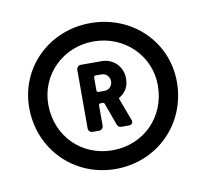

<svg xmlns="http://www.w3.org/2000/svg" viewBox="-54 -770 556 516"><g transform="rotate(-10 223.5 -512.0)"><path d="M223 -711C110 -711 22 -625 22 -515C22 -401 110 -313 223 -313C337 -313 425 -401 425 -515C425 -625 337 -711 223 -711ZM223 -364C139 -364 74 -428 74 -515C74 -596 139 -661 223 -661C307 -661 373 -596 373 -515C373 -428 308 -364 223 -364ZM292 -548C292 -580 268 -605 235 -605H179C172 -605 167 -600 167 -593V-434C167 -427 172 -422 179 -422H196C203 -422 208 -427 208 -434V-489C208 -492 210 -494 213 -494H219C221 -494 223 -493 224 -490L245 -432C247 -425 251 -422 258 -422H277C284 -422 288 -425 288 -431C288 -433 288 -435 287 -436L265 -495C264 -496 264 -497 264 -498C264 -499 265 -500 267 -501C284 -512 292 -527 292 -548ZM229 -570C242 -570 251 -560 251 -547C251 -535 242 -525 229 -525H213C210 -525 208 -527 208 -530V-565C208 -568 210 -570 213 -570Z"/></g></svg>

Font: Barlow SemiBold Numbers
Style: Regular
Weight: 600
Designer: Jeremy Tribby
Foundry: Tribby Type
Version: Version 1.408